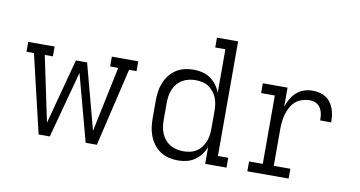

<svg xmlns="http://www.w3.org/2000/svg" viewBox="-73 -922 2096 1117"><g transform="rotate(10 975.0 -363.5)"><path d="M203 0 94 -462H50V-520H206V-462H158L239 -76L342 -462H408L511 -76L592 -462H544V-520H700V-462H656L547 0H481L375 -394L269 0Z M1026 8Q999 8 972 1.5Q945 -5 922.5 -20Q900 -35 883.5 -56.5Q867 -78 857 -103.5Q847 -129 843.5 -156Q840 -183 840 -210V-310Q840 -337 843.5 -364Q847 -391 857 -416.5Q867 -442 883.5 -463.5Q900 -485 922.5 -500Q945 -515 972 -521.5Q999 -528 1026 -528Q1052 -528 1077.5 -522Q1103 -516 1124.5 -501.5Q1146 -487 1162 -465.5Q1178 -444 1187 -420V-677H1127V-735H1252V-58H1313V0H1187V-100Q1178 -76 1162 -54.5Q1146 -33 1124.5 -18.5Q1103 -4 1077.5 2Q1052 8 1026 8ZM1049 -50Q1069 -50 1089 -54.5Q1109 -59 1126 -70Q1143 -81 1155 -97Q1167 -113 1174.5 -131.5Q1182 -150 1184.5 -170Q1187 -190 1187 -210V-310Q1187 -330 1184.5 -350Q1182 -370 1174.5 -388.5Q1167 -407 1154.5 -423Q1142 -439 1125.5 -450Q1109 -461 1089 -465.5Q1069 -470 1049 -470Q1029 -470 1008.5 -465.5Q988 -461 970.5 -450.5Q953 -440 940 -424.5Q927 -409 919 -390Q911 -371 908 -350.5Q905 -330 905 -310V-210Q905 -190 908 -169.5Q911 -149 919 -130Q927 -111 940 -95.5Q953 -80 970.5 -69.5Q988 -59 1008.5 -54.5Q1029 -50 1049 -50Z M1436 0V-58H1517V-462H1436V-520H1582V-408Q1590 -432 1603 -454.5Q1616 -477 1635 -494Q1654 -511 1678.5 -519.5Q1703 -528 1728 -528Q1749 -528 1769 -523.5Q1789 -519 1806.5 -508Q1824 -497 1836 -480.5Q1848 -464 1855 -445Q1862 -426 1864.5 -405.5Q1867 -385 1867 -365H1802Q1802 -377 1801 -389.5Q1800 -402 1796.5 -414Q1793 -426 1786.5 -437Q1780 -448 1770 -455.5Q1760 -463 1748 -466.5Q1736 -470 1723 -470Q1700 -470 1678 -463Q1656 -456 1639 -441.5Q1622 -427 1611 -407Q1600 -387 1593.5 -365Q1587 -343 1584.5 -320.5Q1582 -298 1582 -276V-58H1680V0Z"/></g></svg>

Font: Iosevka Etoile Light
Style: Regular
Weight: 300
Designer: Belleve Invis
Foundry: Belleve Invis
Version: Version 25.0.1; ttfautohint (v1.8.4)